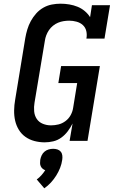

<svg xmlns="http://www.w3.org/2000/svg" viewBox="-20 -763 640 1040"><path d="M222 8Q194 8 167 1Q140 -6 118 -21.5Q96 -37 82 -60Q68 -83 62 -109.5Q56 -136 56.5 -165Q57 -194 62 -222L117 -557Q121 -580 128 -603.5Q135 -627 147 -649Q159 -671 176 -690Q193 -709 215 -721.5Q237 -734 261 -738.5Q285 -743 308 -743Q332 -743 355.5 -739Q379 -735 400 -726.5Q421 -718 438.5 -703.5Q456 -689 468 -670L478 -735H576L546 -554H448Q452 -575 447.5 -594.5Q443 -614 429 -627Q415 -640 395 -645.5Q375 -651 355 -651Q340 -651 324.5 -648.5Q309 -646 294.5 -640Q280 -634 267 -623.5Q254 -613 245 -599.5Q236 -586 230.5 -571.5Q225 -557 223 -542L167 -207Q163 -184 165 -160.5Q167 -137 179 -119Q191 -101 212 -92.5Q233 -84 256 -84Q277 -84 297 -89Q317 -94 334.5 -107Q352 -120 362.5 -139Q373 -158 376 -178L398 -313H296L311 -405H521L454 0H357L373 -94Q362 -72 347 -52Q332 -32 312 -17.5Q292 -3 268.5 2.5Q245 8 222 8ZM220 257 179 209Q193 199 204.5 186Q216 173 225 159Q217 156 210.5 150.5Q204 145 200.5 137Q197 129 197 120.5Q197 112 198 103Q200 91 205.5 79Q211 67 221 58.5Q231 50 243.5 46.5Q256 43 268 43Q280 43 291 46.5Q302 50 309 58.5Q316 67 317.5 79Q319 91 317 103Q314 125 305.5 146.5Q297 168 284.5 188Q272 208 256 225.5Q240 243 220 257Z"/></svg>

Font: Iosevka Slab Semibold Extended
Style: Italic
Weight: 600
Width: 7
Italic angle: -9°
Monospace: yes
Designer: Belleve Invis
Foundry: Belleve Invis
Version: Version 11.1.0; ttfautohint (v1.8.3)